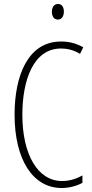

<svg xmlns="http://www.w3.org/2000/svg" viewBox="-20 -1025 461 962"><path d="M271 -1005C249 -1005 240 -987 240 -966C240 -944 250 -927 270 -927C289 -927 300 -943 300 -967C300 -987 292 -1005 271 -1005ZM286 -782C315 -782 349 -775 381 -755L397 -788C362 -808 326 -817 286 -817C119 -817 53 -644 53 -451C53 -223 146 -83 289 -83C328 -83 366 -94 393 -109V-146C370 -133 335 -118 291 -118C169 -118 92 -251 92 -450C92 -619 145 -782 286 -782Z"/></svg>

Font: Noto Sans Kannada UI ExtraCondensed ExtraLight
Style: Regular
Weight: 200
Width: 2
Designer: Jelle Bosma - Monotype Design Team
Foundry: Monotype Imaging Inc.
Version: Version 2.005